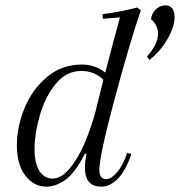

<svg xmlns="http://www.w3.org/2000/svg" viewBox="-20 -685 672 717"><path d="M455 -114 471 -110Q449 -47 420 -17.5Q391 12 359 12Q327 12 312 -6Q297 -24 297 -63Q297 -80 303 -111H297Q261 -40 225 -14Q189 12 153 12Q106 12 74.5 -29.5Q43 -71 43 -142Q43 -211 71.5 -281Q100 -351 155.5 -397.5Q211 -444 286 -444Q335 -444 373 -414Q405 -537 428 -620L364 -615L363 -632Q432 -641 492 -657L506 -647Q464 -524 407.5 -313.5Q351 -103 351 -49Q351 -34 357.5 -25Q364 -16 376 -16Q395 -16 417 -41.5Q439 -67 455 -114ZM335 -262 366 -387Q333 -420 284 -420Q227 -420 187.5 -371Q148 -322 128.5 -253.5Q109 -185 109 -130Q109 -74 127.5 -46Q146 -18 177 -18Q217 -18 259 -81Q301 -144 335 -262ZM544 -613Q546 -635 562 -650Q578 -665 598 -665Q614 -665 623 -653.5Q632 -642 632 -622Q632 -585 605 -538.5Q578 -492 538 -461L529 -474Q570 -520 570 -560Q570 -574 563.5 -588.5Q557 -603 544 -613Z"/></svg>

Font: Arapey
Style: Italic
Weight: 400
Italic angle: -12°
Designer: Eduardo Rodriguez Tunni
Foundry: Eduardo Rodriguez Tunni
Version: Version 3.000